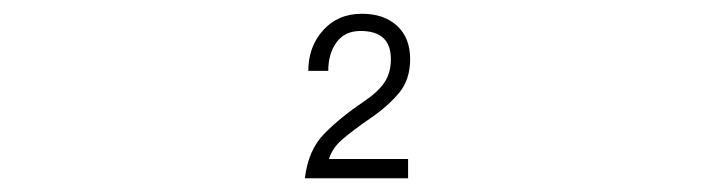

<svg xmlns="http://www.w3.org/2000/svg" viewBox="-20 -753 1040 279"><path d="M576 -667Q576 -637 559.5 -617.5Q543 -598 518 -581Q492 -563 477.5 -550.5Q463 -538 458 -522H573V-494H423Q428 -535 451 -558.5Q474 -582 508 -605Q529 -619 538.5 -633Q548 -647 548 -667Q548 -708 504 -708Q481 -708 469 -691.5Q457 -675 457 -650H428Q428 -685 449.5 -709Q471 -733 506 -733Q538 -733 557 -715.5Q576 -698 576 -667Z"/></svg>

Font: NanumGothicCoding
Style: Regular
Weight: 400
Monospace: yes
Designer: Kwon Bruce; Nicolas Noh; Sung-woo Choi; Go-un Cha; Soo-hyun Park;
Foundry: NHN Corporation
Version: Version 2.000;PS 1;hotconv 1.0.49;makeotf.lib2.0.14853